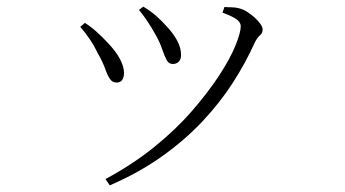

<svg xmlns="http://www.w3.org/2000/svg" viewBox="-20 -511 1040 579"><path d="M298 29Q380 -15 445.5 -68Q511 -121 559.5 -177Q608 -233 641 -283.5Q674 -334 690 -373.5Q706 -413 706 -432Q706 -443 694.5 -452Q683 -461 651 -473L657 -490Q667 -489 678 -489Q689 -489 701 -486Q713 -483 725 -475.5Q737 -468 748 -458Q759 -448 765.5 -438.5Q772 -429 772 -422Q772 -411 763.5 -404Q755 -397 747 -380Q721 -322 682.5 -262Q644 -202 591 -145.5Q538 -89 468.5 -39.5Q399 10 311 48ZM332 -262Q319 -262 311.5 -273Q304 -284 297 -304Q290 -324 275 -350Q264 -373 250.5 -393Q237 -413 222 -430L236 -442Q255 -430 272.5 -414Q290 -398 303 -384Q329 -357 341.5 -333.5Q354 -310 354 -291Q354 -278 348.5 -270Q343 -262 332 -262ZM501 -318Q489 -318 482.5 -330Q476 -342 469.5 -361.5Q463 -381 451 -403Q444 -416 436 -429Q428 -442 419 -455Q410 -468 399 -481L412 -491Q434 -478 451 -463Q468 -448 483 -431Q502 -411 514 -389Q526 -367 526 -345Q526 -332 519 -325Q512 -318 501 -318Z"/></svg>

Font: Noto Serif SC ExtraLight
Style: Regular
Weight: 200
Designer: Ryoko NISHIZUKA 西塚涼子 (kana & ideographs); Frank Grießhammer (Latin, Greek & Cyrillic); Wenlong ZHANG 张文龙 (bopomofo); San
Foundry: Adobe
Version: Version 2.002-H1;hotconv 1.1.0;makeotfexe 2.6.0